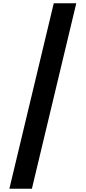

<svg xmlns="http://www.w3.org/2000/svg" viewBox="-20 -967 526 1168"><path d="M307 -947C307 -947 37 181 37 181C37 181 174 181 174 181C174 181 444 -947 444 -947C444 -947 307 -947 307 -947Z"/></svg>

Font: Girnar Poppins
Style: SemiBold
Weight: 500
Designer: Ninad Kale (Devanagari), Jonny Pinhorn (Latin)
Foundry: Indian Type Foundry
Version: ""